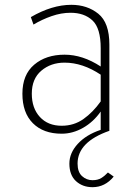

<svg xmlns="http://www.w3.org/2000/svg" viewBox="-20 -543 557 797"><path d="M268 136Q268 92 303 54Q338 16 398 -4V-80Q368 -37 325 -12.5Q282 12 236 12Q160 12 116.5 -31.5Q73 -75 73 -154Q73 -233 122 -274.5Q171 -316 248 -316Q323 -316 398 -267V-343Q398 -426 364 -458Q330 -490 273 -490Q234 -490 194 -476Q154 -462 119 -441L108 -472Q196 -523 276 -523Q342 -523 388 -486Q434 -449 434 -358V0Q302 46 302 136Q302 171 320.5 188Q339 205 364 205Q386 205 400.5 196Q415 187 428 173L452 190Q416 234 364 234Q323 234 295.5 209Q268 184 268 136ZM398 -122V-233Q323 -283 248 -283Q191 -283 151.5 -249.5Q112 -216 112 -154Q112 -94 145.5 -57.5Q179 -21 236 -21Q287 -21 326.5 -49Q366 -77 398 -122Z"/></svg>

Font: Overpass Thin
Style: Regular
Weight: 100
Designer: Delve Withrington, Thomas Jockin
Foundry: Delve Fonts
Version: Version 3.000;DELV;Overpass